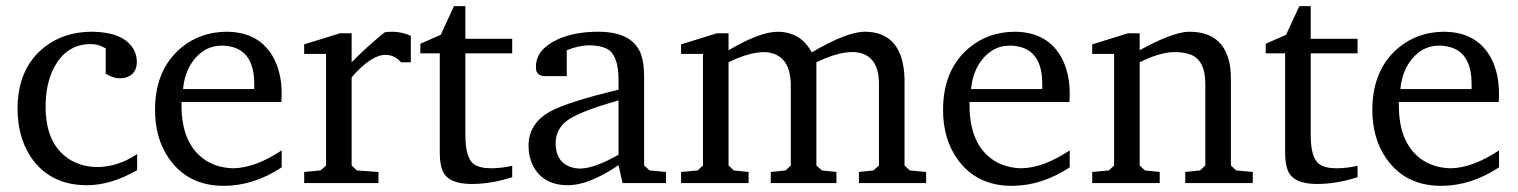

<svg xmlns="http://www.w3.org/2000/svg" viewBox="-20 -594 4927 623"><path d="M37 -241Q37 -372 124 -441Q187 -490 274 -491Q384 -491 415 -431Q424 -413 424 -393Q424 -353 387 -342Q378 -340 368 -340Q346 -340 323 -355V-437Q299 -451 275 -451Q193 -451 153 -370Q128 -319 128 -248Q128 -121 212 -73Q250 -52 298 -52Q363 -53 425 -94V-42Q340 7 262 7Q141 7 79 -86Q37 -151 37 -241Z M483 -237Q483 -369 569 -440Q630 -490 714 -491Q823 -491 869 -404Q893 -357 894 -294Q894 -274 893 -263H569V-252Q569 -123 650 -72Q688 -49 737 -48Q808 -49 894 -106V-51Q803 9 706 9Q590 9 528 -80Q483 -145 483 -237ZM574 -305H805V-321Q805 -431 722 -444Q711 -446 701 -446Q638 -446 600 -387Q578 -351 574 -305Z M967 0V-36L1020 -41L1038 -57V-419H967V-450L1083 -486H1121V-392Q1170 -442 1228 -489Q1237 -491 1253 -491Q1283 -491 1313 -478V-392H1281Q1261 -416 1230 -416Q1183 -415 1121 -343V-57L1138 -41L1208 -36V0Z M1344 -421V-452L1410 -481L1453 -574H1490V-468H1642V-421H1490V-157Q1490 -82 1517 -62Q1536 -48 1573 -48Q1606 -48 1642 -56V-19Q1573 3 1511 3Q1434 3 1416 -40Q1407 -62 1407 -98V-421Z M1695 -121Q1695 -193 1765 -232Q1821 -263 1987 -303V-335Q1987 -416 1949 -436Q1928 -446 1895 -447Q1858 -447 1819 -431V-347H1750Q1724 -347 1720 -366Q1719 -372 1719 -378Q1719 -433 1789 -466Q1844 -491 1921 -491Q2035 -491 2061 -415Q2070 -387 2070 -347V-57L2088 -41L2141 -36V0H2000L1987 -58Q1891 7 1823 7Q1742 7 1709 -57Q1695 -86 1695 -121ZM1783 -129Q1783 -69 1832 -52Q1847 -47 1863 -47Q1910 -48 1987 -92V-268Q1850 -230 1813 -197Q1783 -170 1783 -129Z M2190 0V-36L2244 -41L2261 -57V-419H2190V-450L2306 -486H2344V-431Q2446 -491 2504 -491Q2579 -490 2614 -424Q2728 -491 2786 -491Q2878 -491 2905 -406Q2914 -376 2915 -339V-57L2932 -41L2985 -36V0H2767V-36L2814 -41L2832 -57V-322Q2832 -418 2754 -425Q2748 -425 2742 -425Q2696 -424 2629 -392V-57L2647 -41L2694 -36V0H2481V-36L2529 -41L2546 -57V-322Q2543 -423 2458 -425Q2409 -424 2344 -392V-57L2361 -41L2409 -36V0Z M3040 -237Q3040 -369 3126 -440Q3187 -490 3271 -491Q3380 -491 3426 -404Q3450 -357 3451 -294Q3451 -274 3450 -263H3126V-252Q3126 -123 3207 -72Q3245 -49 3294 -48Q3365 -49 3451 -106V-51Q3360 9 3263 9Q3147 9 3085 -80Q3040 -145 3040 -237ZM3131 -305H3362V-321Q3362 -431 3279 -444Q3268 -446 3258 -446Q3195 -446 3157 -387Q3135 -351 3131 -305Z M3524 0V-36L3578 -41L3595 -57V-419H3524V-450L3640 -486H3678V-431Q3787 -491 3839 -491Q3956 -491 3972 -374Q3974 -357 3974 -339V-57L3991 -41L4045 -36V0H3826V-36L3874 -41L3891 -57V-322Q3891 -401 3840 -418Q3819 -425 3790 -425Q3742 -424 3678 -392V-57L3695 -41L3743 -36V0Z M4087 -421V-452L4153 -481L4196 -574H4233V-468H4385V-421H4233V-157Q4233 -82 4260 -62Q4279 -48 4316 -48Q4349 -48 4385 -56V-19Q4316 3 4254 3Q4177 3 4159 -40Q4150 -62 4150 -98V-421Z M4433 -237Q4433 -369 4519 -440Q4580 -490 4664 -491Q4773 -491 4819 -404Q4843 -357 4844 -294Q4844 -274 4843 -263H4519V-252Q4519 -123 4600 -72Q4638 -49 4687 -48Q4758 -49 4844 -106V-51Q4753 9 4656 9Q4540 9 4478 -80Q4433 -145 4433 -237ZM4524 -305H4755V-321Q4755 -431 4672 -444Q4661 -446 4651 -446Q4588 -446 4550 -387Q4528 -351 4524 -305Z"/></svg>

Font: Khartiya
Style: Regular
Weight: 500
Version: Version 1.0.1